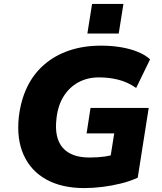

<svg xmlns="http://www.w3.org/2000/svg" viewBox="-20 -949 827 980"><path d="M410 11Q296 11 217 -32.5Q138 -76 101 -157.5Q64 -239 76 -351Q86 -437 118.5 -504.5Q151 -572 206 -619.5Q261 -667 334 -691.5Q407 -716 496 -716Q549 -716 597 -708Q645 -700 684 -684Q723 -668 746 -646L675 -500Q632 -530 584.5 -542Q537 -554 485 -554Q426 -554 379.5 -528.5Q333 -503 304 -456Q275 -409 268 -342Q257 -244 300.5 -194.5Q344 -145 437 -145Q480 -145 514 -150Q548 -155 579 -166L536 -98L563 -268H422L442 -398H739L683 -42Q644 -24 597.5 -12.5Q551 -1 503 5Q455 11 410 11ZM426 -778 450 -929H610L586 -778Z"/></svg>

Font: Nunito Sans 8pt Black
Style: Italic
Weight: 900
Italic angle: -9°
Version: Version 3.101;gftools[0.9.27]